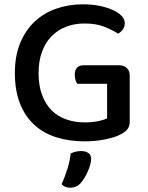

<svg xmlns="http://www.w3.org/2000/svg" viewBox="-20 -642 686 891"><path d="M582 -77Q582 -56 571.5 -42.5Q561 -29 539 -18Q513 -4 467 5Q421 14 373 14Q302 14 242.5 -4.5Q183 -23 140 -62Q97 -101 73 -161Q49 -221 49 -303Q49 -383 74 -443Q99 -503 141.5 -542.5Q184 -582 241.5 -602Q299 -622 364 -622Q407 -622 443 -614.5Q479 -607 505 -595Q531 -583 545 -567.5Q559 -552 559 -535Q559 -518 550 -505.5Q541 -493 528 -486Q501 -503 464 -518Q427 -533 371 -533Q326 -533 287 -518Q248 -503 219.5 -474Q191 -445 175 -402Q159 -359 159 -303Q159 -244 175.5 -200.5Q192 -157 220.5 -129Q249 -101 288.5 -87.5Q328 -74 374 -74Q406 -74 434 -79.5Q462 -85 477 -93V-253H339Q334 -259 330.5 -270.5Q327 -282 327 -294Q327 -317 337.5 -328Q348 -339 366 -339H534Q555 -339 568.5 -326.5Q582 -314 582 -291ZM355 207Q336 229 306 229Q280 229 266 213Q282 177 293.5 139.5Q305 102 308 70Q332 59 357 59Q377 59 390 68Q403 77 403 95Q403 107 398.5 123Q394 139 387 154.5Q380 170 371.5 184Q363 198 355 207Z"/></svg>

Font: Baloo Paaji 2 Medium
Style: Regular
Weight: 500
Designer: Shuchita Grover, Noopur Datye and Ek Type
Foundry: Ek Type
Version: Version 1.640;hotconv 1.0.111;makeotfexe 2.5.65597; ttfautoh